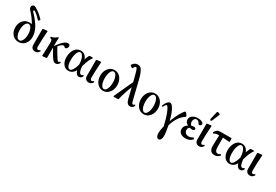

<svg xmlns="http://www.w3.org/2000/svg" viewBox="72 -1983 5048 3512"><g transform="rotate(30 2595.5 -227.5)"><path d="M206.1 11.2Q127 11.2 75.4 -46.9Q23.9 -105 23.9 -194.8Q23.9 -284.2 75.4 -342Q127 -399.9 206.1 -399.9Q233.4 -399.9 257.8 -394Q199.7 -499 100.1 -605Q82.5 -624 80.3 -647.5Q78.1 -670.9 88.9 -685.1Q115.7 -724.1 166 -695.8Q273.9 -633.3 353 -543.9Q356 -540.5 348.6 -531Q341.3 -521.5 332 -514.2Q322.8 -506.8 319.8 -509.8Q256.8 -581.5 198.2 -623Q171.4 -640.6 162.1 -628.9Q156.2 -619.6 158.7 -613.3Q161.1 -606.9 171.9 -596.2Q285.6 -477.5 336.4 -383.5Q387.2 -289.6 387.2 -194.8Q387.2 -105 335.9 -46.9Q284.7 11.2 206.1 11.2ZM206.1 -23.9Q243.7 -23.9 268.3 -72.8Q293 -121.6 293 -195.8Q293 -270.5 268.3 -319.8Q243.7 -369.1 206.1 -369.1Q167.5 -369.1 142.8 -320.1Q118.2 -271 118.2 -195.8Q118.2 -121.1 142.8 -72.5Q167.5 -23.9 206.1 -23.9Z M557.6 11.2Q518.6 11.2 494.1 -12.7Q469.7 -36.6 469.7 -82V-415Q469.7 -418.9 496.3 -423.8Q522.9 -428.7 545.7 -429.7Q568.4 -430.7 571.8 -426.8Q557.6 -239.7 557.6 -97.2Q557.6 -42 592.8 -42Q607.9 -42 625 -59.1Q629.4 -63.5 637.5 -55.4Q645.5 -47.4 643.1 -43Q625 -13.7 605.5 -1.2Q585.9 11.2 557.6 11.2Z M710 12.2Q719.7 -142.6 719.7 -276.9Q719.7 -310.1 710.4 -325.9Q701.2 -341.8 678.7 -341.8Q672.9 -341.8 672.9 -356.9Q672.9 -372.1 678.7 -372.1Q700.2 -372.1 728.5 -385.3Q756.8 -398.4 782.7 -419.9Q795.4 -431.2 801.8 -431.2Q809.6 -431.2 809.6 -417Q806.6 -392.1 806.6 -338.9V-248Q928.7 -424.8 1006.8 -424.8Q1051.8 -424.8 1051.8 -379.9Q1051.8 -356.4 1035.9 -338.6Q1020 -320.8 1004.9 -320.8Q996.6 -320.8 982.4 -334Q968.3 -347.2 955.6 -347.2Q924.8 -347.2 864.7 -277.8Q900.9 -206.1 951.7 -127Q981.4 -78.1 996.3 -59.1Q1011.2 -40 1022 -40Q1033.7 -40 1047.9 -59.1Q1050.8 -61.5 1055.9 -59.1Q1061 -56.6 1065.2 -50.8Q1069.3 -44.9 1066.9 -41Q1050.8 -12.2 1033 0Q1015.1 12.2 986.8 12.2Q960.9 12.2 939.9 -8.1Q918.9 -28.3 883.8 -85Q848.1 -142.1 812 -210Q811.5 -209 809.3 -206.1Q807.1 -203.1 806.6 -202.1V0Q806.6 4.4 781.5 9Q756.3 13.7 734.9 14.9Q713.4 16.1 710 12.2Z M1260.7 11.2Q1190.4 11.2 1148.7 -44.9Q1106.9 -101.1 1106.9 -190.9Q1106.9 -236.3 1117.9 -277.6Q1128.9 -318.8 1149.4 -352.1Q1169.9 -385.3 1203.4 -405Q1236.8 -424.8 1277.8 -424.8Q1374 -424.8 1414.6 -320.8Q1434.6 -377.9 1455.6 -416Q1459.5 -422.9 1503.9 -422.4Q1540.5 -421.9 1537.6 -416Q1508.3 -376.5 1485.8 -326.2Q1463.4 -275.9 1438 -187Q1448.7 -42 1503.9 -42Q1521.5 -42 1532.7 -58.1Q1535.6 -61 1540.8 -59.1Q1545.9 -57.1 1550 -51.8Q1554.2 -46.4 1552.7 -43Q1531.7 11.2 1480 11.2Q1452.6 11.2 1431.2 -11.7Q1409.7 -34.7 1396 -77.1Q1344.7 11.2 1260.7 11.2ZM1201.7 -186Q1201.7 -107.9 1221.7 -64.9Q1241.7 -22 1271 -22Q1301.8 -22 1329.8 -67.9Q1357.9 -113.8 1377 -186Q1376 -193.8 1376 -210Q1374 -256.3 1362.5 -297.6Q1351.1 -338.9 1330.6 -366Q1310.1 -393.1 1285.6 -393.1Q1249.5 -393.1 1225.6 -334.5Q1201.7 -275.9 1201.7 -186Z M1690.4 11.2Q1651.4 11.2 1627 -12.7Q1602.5 -36.6 1602.5 -82V-415Q1602.5 -418.9 1629.2 -423.8Q1655.8 -428.7 1678.5 -429.7Q1701.2 -430.7 1704.6 -426.8Q1690.4 -239.7 1690.4 -97.2Q1690.4 -42 1725.6 -42Q1740.7 -42 1757.8 -59.1Q1762.2 -63.5 1770.3 -55.4Q1778.3 -47.4 1775.9 -43Q1757.8 -13.7 1738.3 -1.2Q1718.8 11.2 1690.4 11.2Z M1990.7 11.2Q1914.1 11.2 1862.8 -51.3Q1811.5 -113.8 1811.5 -207Q1811.5 -300.8 1862.8 -362.8Q1914.1 -424.8 1990.7 -424.8Q2068.4 -424.8 2119.4 -362.8Q2170.4 -300.8 2170.4 -207Q2170.4 -113.8 2119.4 -51.3Q2068.4 11.2 1990.7 11.2ZM2076.7 -208Q2076.7 -287.1 2052 -340.1Q2027.3 -393.1 1990.7 -393.1Q1954.1 -393.1 1929.9 -340.3Q1905.8 -287.6 1905.8 -208Q1905.8 -128.9 1929.9 -76.4Q1954.1 -23.9 1990.7 -23.9Q2027.3 -23.9 2052 -76.7Q2076.7 -129.4 2076.7 -208Z M2208.5 0 2393.6 -402.8 2374.5 -478Q2356 -554.7 2342.5 -597.2Q2329.1 -639.6 2319.8 -654.8Q2310.5 -669.9 2300.8 -669.9Q2289.1 -669.9 2280.5 -660.2Q2272 -650.4 2254.4 -616.2Q2251.5 -611.8 2236.6 -619.6Q2221.7 -627.4 2208.5 -638.9Q2195.3 -650.4 2197.8 -654.8Q2221.2 -692.4 2247.3 -708.7Q2273.4 -725.1 2312.5 -725.1Q2345.7 -725.1 2370.6 -704.6Q2395.5 -684.1 2418.7 -632.1Q2441.9 -580.1 2463.4 -490.2L2557.6 -105Q2565.4 -71.3 2574.2 -58.1Q2583 -44.9 2594.7 -44.9Q2607.4 -44.9 2624.5 -63Q2627 -65.4 2631.8 -61.8Q2636.7 -58.1 2640.4 -52.5Q2644 -46.9 2642.6 -43.9Q2614.3 11.2 2561.5 11.2Q2495.1 11.2 2469.7 -88.9L2416.5 -309.1L2378.4 -209Q2330.6 -73.7 2317.4 0Q2316.4 4.4 2288.6 6.1Q2260.7 7.8 2233.9 6.1Q2207 4.4 2208.5 0Z M2849.6 11.2Q2772.9 11.2 2721.7 -51.3Q2670.4 -113.8 2670.4 -207Q2670.4 -300.8 2721.7 -362.8Q2772.9 -424.8 2849.6 -424.8Q2927.2 -424.8 2978.3 -362.8Q3029.3 -300.8 3029.3 -207Q3029.3 -113.8 2978.3 -51.3Q2927.2 11.2 2849.6 11.2ZM2935.5 -208Q2935.5 -287.1 2910.9 -340.1Q2886.2 -393.1 2849.6 -393.1Q2813 -393.1 2788.8 -340.3Q2764.6 -287.6 2764.6 -208Q2764.6 -128.9 2788.8 -76.4Q2813 -23.9 2849.6 -23.9Q2886.2 -23.9 2910.9 -76.7Q2935.5 -129.4 2935.5 -208Z M3257.8 173.8Q3257.8 113.8 3280.8 18.1Q3249 -128.9 3205.6 -237.1Q3162.1 -345.2 3136.2 -345.2Q3116.2 -345.2 3088.9 -284.2Q3085.9 -280.3 3079.8 -281.7Q3073.7 -283.2 3067.9 -287.8Q3062 -292.5 3063 -295.9Q3112.8 -416 3168.9 -416Q3198.2 -416 3228.5 -372.8Q3258.8 -329.6 3283 -265.6Q3307.1 -201.7 3327.1 -121.1Q3365.2 -222.2 3408.4 -302Q3451.7 -381.8 3489.7 -415Q3494.6 -419.4 3511.5 -401.1Q3528.3 -382.8 3540.5 -361.3Q3552.7 -339.8 3545.9 -335.9Q3477.1 -294.4 3425.5 -217Q3374 -139.6 3347.2 -41Q3375 94.2 3375 173.8Q3375 214.4 3359.1 242.2Q3343.3 270 3315.9 270Q3288.6 270 3273.2 242.4Q3257.8 214.8 3257.8 173.8Z M3731.9 11.2Q3670.4 11.2 3628.7 -19Q3586.9 -49.3 3586.9 -103Q3586.9 -175.8 3659.7 -215.8Q3594.7 -248 3594.7 -311Q3594.7 -362.8 3640.1 -393.8Q3685.5 -424.8 3753.9 -424.8Q3795.4 -424.8 3825.9 -413.3Q3856.4 -401.9 3867.7 -384.8Q3870.6 -380.9 3870.6 -365.2Q3870.6 -350.1 3858.4 -338.6Q3846.2 -327.1 3831.5 -327.1Q3816.9 -327.1 3811.5 -337.9Q3785.2 -393.1 3741.7 -393.1Q3713.9 -393.1 3697.3 -370.8Q3680.7 -348.6 3680.7 -314.9Q3680.7 -289.1 3691.4 -269.3Q3702.1 -249.5 3720.7 -243.2Q3739.3 -252.9 3761.7 -252.9Q3783.2 -252.9 3794.9 -244.9Q3806.6 -236.8 3806.6 -223.1Q3806.6 -209 3792.5 -199Q3778.3 -189 3754.9 -189Q3735.8 -189 3710.9 -198.2Q3673.8 -182.6 3673.8 -132.8Q3673.8 -94.7 3700.4 -71.8Q3727.1 -48.8 3767.6 -48.8Q3805.2 -48.8 3852.5 -78.1Q3860.4 -83 3869.4 -68.1Q3878.4 -53.2 3873.5 -46.9Q3820.3 11.2 3731.9 11.2Z M3996.6 -522Q3989.3 -504.9 3978.3 -501.7Q3967.3 -498.5 3960.2 -508.5Q3953.1 -518.6 3956.5 -535.2L3993.7 -694.8Q3998.5 -704.1 4014.9 -702.9Q4031.2 -701.7 4047.6 -691.9Q4064 -682.1 4059.6 -673.8ZM4022.5 11.2Q3983.4 11.2 3959 -12.7Q3934.6 -36.6 3934.6 -82V-415Q3934.6 -418.9 3961.2 -423.8Q3987.8 -428.7 4010.5 -429.7Q4033.2 -430.7 4036.6 -426.8Q4022.5 -239.7 4022.5 -97.2Q4022.5 -42 4057.6 -42Q4072.8 -42 4089.8 -59.1Q4094.2 -63.5 4102.3 -55.4Q4110.4 -47.4 4107.9 -43Q4089.8 -13.7 4070.3 -1.2Q4050.8 11.2 4022.5 11.2Z M4347.7 11.2Q4235.8 11.2 4235.8 -121.1Q4235.8 -225.1 4243.7 -345.2H4211.4Q4166 -345.2 4138.7 -321.8Q4132.8 -317.4 4123.8 -325.7Q4114.7 -334 4117.7 -340.8Q4134.8 -377 4160.9 -396Q4187 -415 4230.5 -415H4462.4Q4469.2 -415 4469.2 -375Q4469.2 -335 4462.4 -335Q4356 -343.8 4322.8 -345.2V-151.9Q4322.8 -42 4386.7 -42Q4410.6 -42 4434.6 -62Q4439.5 -66.4 4447.5 -55.7Q4455.6 -44.9 4452.6 -41Q4429.7 -13.2 4405 -1Q4380.4 11.2 4347.7 11.2Z M4664.6 11.2Q4594.2 11.2 4552.5 -44.9Q4510.7 -101.1 4510.7 -190.9Q4510.7 -236.3 4521.7 -277.6Q4532.7 -318.8 4553.2 -352.1Q4573.7 -385.3 4607.2 -405Q4640.6 -424.8 4681.6 -424.8Q4777.8 -424.8 4818.4 -320.8Q4838.4 -377.9 4859.4 -416Q4863.3 -422.9 4907.7 -422.4Q4944.3 -421.9 4941.4 -416Q4912.1 -376.5 4889.6 -326.2Q4867.2 -275.9 4841.8 -187Q4852.5 -42 4907.7 -42Q4925.3 -42 4936.5 -58.1Q4939.5 -61 4944.6 -59.1Q4949.7 -57.1 4953.9 -51.8Q4958 -46.4 4956.5 -43Q4935.5 11.2 4883.8 11.2Q4856.4 11.2 4835 -11.7Q4813.5 -34.7 4799.8 -77.1Q4748.5 11.2 4664.6 11.2ZM4605.5 -186Q4605.5 -107.9 4625.5 -64.9Q4645.5 -22 4674.8 -22Q4705.6 -22 4733.6 -67.9Q4761.7 -113.8 4780.8 -186Q4779.8 -193.8 4779.8 -210Q4777.8 -256.3 4766.4 -297.6Q4754.9 -338.9 4734.4 -366Q4713.9 -393.1 4689.5 -393.1Q4653.3 -393.1 4629.4 -334.5Q4605.5 -275.9 4605.5 -186Z M5094.2 11.2Q5055.2 11.2 5030.8 -12.7Q5006.3 -36.6 5006.3 -82V-415Q5006.3 -418.9 5033 -423.8Q5059.6 -428.7 5082.3 -429.7Q5105 -430.7 5108.4 -426.8Q5094.2 -239.7 5094.2 -97.2Q5094.2 -42 5129.4 -42Q5144.5 -42 5161.6 -59.1Q5166 -63.5 5174.1 -55.4Q5182.1 -47.4 5179.7 -43Q5161.6 -13.7 5142.1 -1.2Q5122.6 11.2 5094.2 11.2Z"/></g></svg>

Font: Junicode SmCond Medium
Style: Regular
Weight: 500
Width: 4
Designer: Peter S. Baker
Version: Version 2.206